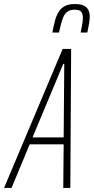

<svg xmlns="http://www.w3.org/2000/svg" viewBox="-50 -930 464 950"><path d="M-30 0 260 -688H302L298 0H263L265 -216H97L7 0ZM111 -250H265L268 -614H263ZM209 -769Q215 -800 221.5 -825.5Q228 -851 239.5 -870Q251 -889 270 -899.5Q289 -910 319 -910Q349 -910 364.5 -902.5Q380 -895 387 -881Q394 -867 394 -848Q394 -832 390.5 -812Q387 -792 382 -769H349Q354 -792 357 -810.5Q360 -829 360 -843Q360 -862 351.5 -872Q343 -882 320 -882Q294 -882 280 -869.5Q266 -857 258 -832Q250 -807 242 -769Z"/></svg>

Font: Saira ExtraCondensed Thin
Style: Italic
Weight: 250
Width: 2
Italic angle: -12°
Designer: Hector Gatti with collaboration of the Omnibus-Type team
Foundry: Omnibus-Type
Version: Version 1.101